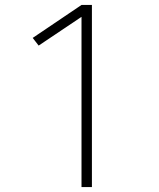

<svg xmlns="http://www.w3.org/2000/svg" viewBox="-20 -755 640 775"><path d="M309 0V-687L136 -571L112 -602L309 -735H351V0Z"/></svg>

Font: Iosevka Aile Extralight
Style: Regular
Weight: 200
Designer: Belleve Invis
Foundry: Belleve Invis
Version: Version 31.1.0; ttfautohint (v1.8.4)